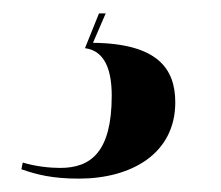

<svg xmlns="http://www.w3.org/2000/svg" viewBox="-20 -28 330 287"><path d="M98 239C176 239 242 202 242 125C242 75 216 37 119 36L138 -8H128L107 44C138 48 147 79 147 115C147 199 116 223 70 223C55 223 34 221 14 215L12 225C35 233 58 239 98 239Z"/></svg>

Font: Noto Serif Display Condensed ExtraBold
Style: Italic
Weight: 800
Width: 3
Italic angle: -12°
Designer: Monotype Design Team
Foundry: Monotype Imaging Inc.
Version: Version 2.009